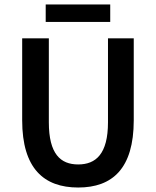

<svg xmlns="http://www.w3.org/2000/svg" viewBox="-20 -825 696 857"><path d="M329 12C482 12 577 -73 577 -288V-654H462V-279C462 -138 408 -91 329 -91C250 -91 198 -138 198 -279V-654H79V-288C79 -73 176 12 329 12ZM184 -727H472V-805H184Z"/></svg>

Font: Source Sans Pro Semibold
Style: Regular
Weight: 600
Designer: Paul D. Hunt
Foundry: Adobe Systems Incorporated
Version: Version 3.006;hotconv 1.0.111;makeotfexe 2.5.65597